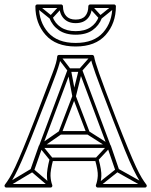

<svg xmlns="http://www.w3.org/2000/svg" viewBox="-33 -835 680 863"><path d="M104 -73 120 -67 158 -175Q158 -175 157.5 -175Q157 -175 157 -175L285 -517Q287 -519 281.5 -515.5Q276 -512 278 -512H329Q331 -512 326 -515.5Q321 -519 322 -517L450 -175Q450 -175 449.5 -175Q449 -175 449 -175L486 -67L502 -73L465 -181Q465 -181 465 -181Q465 -181 464 -181L336 -523Q334 -528 329 -528H278Q273 -528 271 -523L143 -181Q142 -181 142 -181Q142 -181 142 -181ZM457 -170V-186H150V-170ZM238 -585 226 -575 272 -515Q272 -514 271 -517Q270 -520 270 -519L292 -402Q294 -395 300.5 -395Q307 -395 308 -401L337 -518Q337 -519 335.5 -516.5Q334 -514 335 -515L388 -575L376 -585L323 -525Q322 -524 322 -523.5Q322 -523 321 -522L292 -405Q291 -399 300 -398.5Q309 -398 308 -404L286 -521Q286 -523 285.5 -523.5Q285 -524 284 -525ZM242 -231 232 -245 145 -185Q143 -183 142.5 -179.5Q142 -176 144 -173L192 -114L204 -124L156 -183Q154 -186 153 -178Q152 -170 155 -171ZM367 -245 359 -231 453 -171Q456 -170 455 -178Q454 -186 451 -183L396 -124L408 -114L463 -173Q465 -175 465 -179Q465 -183 461 -185ZM189 6 199 -6 117 -76Q116 -78 113 -78.5Q110 -79 108 -77L-9 -7L-1 7L116 -63Q118 -65 111.5 -65.5Q105 -66 107 -64ZM615 7 623 -7 498 -77Q496 -79 493.5 -78.5Q491 -78 489 -76L401 -6L411 6L499 -64Q501 -66 494.5 -65.5Q488 -65 490 -63ZM625 -5Q615 -18 604 -36Q593 -54 578.5 -85Q564 -116 542.5 -168Q521 -220 489 -302Q459 -380 440.5 -429Q422 -478 412 -507Q402 -536 397 -552.5Q392 -569 390 -581Q389 -584 387 -586Q385 -588 382 -588H232Q229 -588 226.5 -586Q224 -584 224 -580Q223 -568 218.5 -551.5Q214 -535 203 -506Q192 -477 173 -428Q154 -379 125 -302Q93 -220 71.5 -168Q50 -116 35.5 -85Q21 -54 10 -36Q-1 -18 -11 -5Q-14 -1 -12 3.5Q-10 8 -5 8H194Q199 8 201 4.5Q203 1 202 -3Q195 -21 194 -44.5Q193 -68 206 -117L198 -111H402L394 -117Q408 -68 406.5 -44.5Q405 -21 398 -3Q397 1 399.5 4.5Q402 8 406 8H619Q624 8 626 3.5Q628 -1 625 -5ZM293 -400 356 -235 363 -246H237L244 -235L307 -400ZM613 5 619 -8H406L414 3Q421 -17 422.5 -43Q424 -69 410 -121Q409 -124 407 -125.5Q405 -127 402 -127H198Q195 -127 193 -125.5Q191 -124 190 -121Q177 -69 178 -43Q179 -17 186 3L194 -8H-5L1 5Q11 -8 22 -26Q33 -44 48 -75.5Q63 -107 85 -160Q107 -213 139 -296Q170 -375 189.5 -425Q209 -475 219.5 -504.5Q230 -534 234.5 -550.5Q239 -567 240 -580L232 -572H382L374 -579Q376 -566 381 -549.5Q386 -533 396.5 -503.5Q407 -474 426 -424Q445 -374 475 -296Q507 -213 528.5 -160Q550 -107 565.5 -75.5Q581 -44 592 -26Q603 -8 613 5ZM307 -406Q306 -411 300.5 -411Q295 -411 293 -406L230 -241Q229 -237 231 -233.5Q233 -230 237 -230H363Q368 -230 370 -233.5Q372 -237 370 -241ZM425 -754 411 -760Q400 -730 374 -712.5Q348 -695 307 -695Q307 -695 307 -695Q307 -695 307 -695Q267 -695 240.5 -712.5Q214 -730 203 -760L189 -754Q202 -720 231.5 -699.5Q261 -679 307 -679Q307 -679 307 -679Q307 -679 307 -679Q354 -679 383 -699.5Q412 -720 425 -754ZM378 -812 366 -802 412 -752Q414 -749 417.5 -749Q421 -749 423 -751L485 -801L475 -813L413 -763Q411 -762 418.5 -761Q426 -760 424 -762ZM139 -813 129 -801 191 -751Q193 -749 196.5 -749Q200 -749 202 -752L248 -802L236 -812L190 -762Q188 -760 195.5 -761Q203 -762 201 -763ZM307 -642Q225 -642 183.5 -689Q142 -736 142 -807L134 -799H242L234 -807Q234 -773 253.5 -752Q273 -731 307 -731Q342 -731 361 -752Q380 -773 380 -807L372 -799H480L472 -807Q472 -736 430.5 -689Q389 -642 307 -642ZM307 -626Q396 -626 442 -678Q488 -730 488 -807Q488 -810 485.5 -812.5Q483 -815 480 -815H372Q369 -815 366.5 -812.5Q364 -810 364 -807Q364 -779 350 -763Q336 -747 307 -747Q279 -747 264.5 -763Q250 -779 250 -807Q250 -810 247.5 -812.5Q245 -815 242 -815H134Q131 -815 128.5 -812.5Q126 -810 126 -807Q126 -730 172 -678Q218 -626 307 -626Z"/></svg>

Font: Tilt Prism
Style: Regular
Weight: 400
Version: Version 1.000